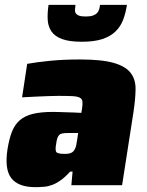

<svg xmlns="http://www.w3.org/2000/svg" viewBox="-20 -763 607 791"><path d="M0 0ZM125 8Q56 8 27 -28.5Q-2 -65 11 -149Q18 -192 29.5 -221Q41 -250 62 -268Q83 -286 116 -294Q149 -302 200 -302Q208 -302 221.5 -301.5Q235 -301 251.5 -300.5Q268 -300 284.5 -299.5Q301 -299 315 -298L318 -315Q321 -335 319.5 -345.5Q318 -356 308 -361Q298 -366 277 -367Q256 -368 220 -368Q202 -368 177 -367Q152 -366 129 -365Q106 -364 89.5 -363Q73 -362 71 -362L92 -500Q131 -507 186 -512.5Q241 -518 309 -518Q399 -518 448 -504Q497 -490 518 -463Q539 -436 538.5 -395.5Q538 -355 530 -302L483 0H274L279 -56H269Q249 -34 231 -21Q213 -8 196 -1.5Q179 5 161.5 6.5Q144 8 125 8ZM247 -129Q264 -129 273.5 -133.5Q283 -138 288 -148Q292 -155 294 -164.5Q296 -174 298 -188L302 -215H262Q247 -215 238 -213.5Q229 -212 224 -207Q219 -202 216 -193Q213 -184 211 -168Q207 -146 211.5 -137.5Q216 -129 247 -129ZM175 -591ZM503 -743Q498 -710 487.5 -682Q477 -654 456 -633.5Q435 -613 401.5 -602Q368 -591 317 -591Q266 -591 236 -602Q206 -613 192 -633.5Q178 -654 176.5 -682Q175 -710 180 -743H291Q290 -733 289 -724.5Q288 -716 291.5 -709.5Q295 -703 304.5 -699Q314 -695 333 -695Q352 -695 363 -699Q374 -703 380 -709.5Q386 -716 388.5 -724.5Q391 -733 392 -743Z"/></svg>

Font: Azeri Sans Black
Style: Italic
Weight: 900
Designer: Hector Gatti & Omnibus-Type (original fonts) / Cristiano Sobral (main changes and remastering)
Foundry: Omnibus-Type
Version: Version 0.07;August 21, 2020;FontCreator 13.0.0.2681 64-bit;